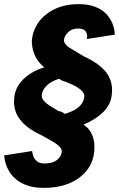

<svg xmlns="http://www.w3.org/2000/svg" viewBox="-48 -692 580 932"><path d="M165 220Q118.5 220 85.2 208.5Q52 197 30.5 179Q9 161 -2.8 141Q-14.5 121 -20 103.2Q-25.5 85.5 -26.5 73.5L-28 62.5L108 41Q109.5 58 115.2 70.2Q121 82.5 133 92Q145 101.5 167 101.5Q208 101.5 229.2 84Q250.5 66.5 252 44Q252 35 247 27Q236 11 202.5 -8L154.5 -35Q79.5 -69.5 48 -113.5Q21 -148 20 -198.5Q20 -214.5 23 -231Q32 -280 77.5 -318.5Q116 -350.5 167 -365Q134 -391.5 120 -426.5Q109.5 -449 106.5 -485Q106.5 -531.5 133 -574.5Q150 -602.5 178.5 -624Q240 -672 334.5 -672Q419.5 -672 467 -625.5Q506 -584 509.5 -524L373.5 -502.5Q375 -509.5 375 -516Q375 -522.5 373.5 -528Q366.5 -553.5 332 -553.5Q303 -553.5 285 -537.5Q263.5 -519 262.5 -496Q262.5 -479 288 -461L361.5 -417Q435 -383.5 469 -339Q496 -300.5 496 -255Q496 -238 493 -221Q486 -179.5 450.2 -145.2Q414.5 -111 357 -87Q390 -66 402.5 -28Q410.5 -5.5 410.5 22.5Q410.5 111.5 343 165.8Q275.5 220 165 220ZM267 -139Q283 -144 298.5 -151Q331.5 -164 349.5 -189.5Q359 -203 361.5 -225Q361.5 -253 305.5 -280L269 -296Q267.5 -296 263 -297.2Q258.5 -298.5 255.2 -300Q252 -301.5 238.5 -309.5Q188 -293.5 167 -262.5Q156.5 -248 154.5 -227Q154.5 -217.5 160 -209.5Q167 -198.5 179.5 -188.8Q192 -179 207.5 -170.2Q223 -161.5 237.5 -152H241Q247.5 -152 261.5 -143Z"/></svg>

Font: Lucymar Sans
Style: Bold Italic
Weight: 700
Italic angle: -10°
Foundry: The League of Moveable Type (original font) / Main changes by Cristiano Sobral with portions from Mirco Monsees
Version: Version 2.00;August 30, 2020;FontCreator 13.0.0.2681 64-bit